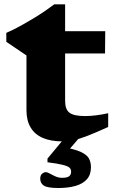

<svg xmlns="http://www.w3.org/2000/svg" viewBox="-20 -660 554 914"><path d="M290 -179.5Q290 -139 311 -123.2Q332 -107.5 385.5 -107.5Q408.5 -107.5 435.8 -110.8Q463 -114 495 -121V-55.5Q436.5 -29 398 -14Q359.5 1 331.5 7Q303.5 13 276 13Q222.5 13 184.2 -3.2Q146 -19.5 126 -52.8Q106 -86 106 -135.5V-396L10 -461V-503.5Q24.5 -509.5 46 -520.2Q67.5 -531 92.2 -545Q117 -559 143 -574.8Q169 -590.5 193.5 -607.2Q218 -624 238.5 -639.5H290V-498.5ZM215 -405.5 217.5 -511.5H481L480 -405.5ZM258.5 235Q206.5 235 189 223.8Q171.5 212.5 171.5 190.5Q171.5 174.5 180.5 167Q189.5 159.5 198.5 159.5Q205 159.5 217 166.2Q229 173 244.2 179.8Q259.5 186.5 275.5 186.5Q299 186.5 308.8 179.2Q318.5 172 318.5 157Q318.5 145.5 310.8 138.2Q303 131 278.8 124.8Q254.5 118.5 206 112.5V95L302 -20.5H371.5L274 93L270.5 39Q332 48.5 362.5 62.2Q393 76 403 94Q413 112 413 136Q413 171.5 393.8 193.2Q374.5 215 339.5 225Q304.5 235 258.5 235Z"/></svg>

Font: Newsreader 7pt
Style: Bold
Weight: 700
Designer: Hugues Gentile
Foundry: Production Type
Version: Version 1.003